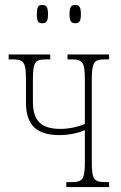

<svg xmlns="http://www.w3.org/2000/svg" viewBox="-20 -756 491 776"><path d="M284 -662C300 -662 307 -670 307 -698C307 -728 300 -736 284 -736C268 -736 261 -728 261 -698C261 -670 268 -662 284 -662ZM151 -662C167 -662 174 -670 174 -698C174 -728 167 -736 151 -736C134 -736 129 -728 129 -698C129 -670 134 -662 151 -662ZM248 0H421V-20H406C359 -20 351 -31 351 -105V-431C351 -505 359 -516 406 -516H421V-536H253V-516H268C315 -516 323 -505 323 -431V-255C296 -243 257 -235 225 -235C149 -235 113 -265 113 -345V-431C113 -505 120 -516 168 -516H183V-536H15V-516H30C77 -516 85 -505 85 -431V-340C85 -247 132 -210 220 -210C259 -210 295 -218 323 -230V-105C323 -31 315 -20 268 -20H248Z"/></svg>

Font: Noto Serif ExtraCondensed Thin
Style: Regular
Weight: 100
Width: 2
Designer: Monotype Design Team
Foundry: Monotype Imaging Inc.
Version: Version 2.013